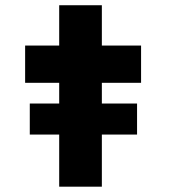

<svg xmlns="http://www.w3.org/2000/svg" viewBox="-20 -702 642 722"><path d="M92 -196V-312.7H495.4V-196ZM202.6 0V-682.3H363V0ZM74.5 -390.6V-530.7H510.5V-390.6Z"/></svg>

Font: Lexend Giga
Style: Regular
Weight: 400
Designer: Bonnie Shaver-Troup, Thomas Jockin
Foundry: Lexend
Version: Version 1.007